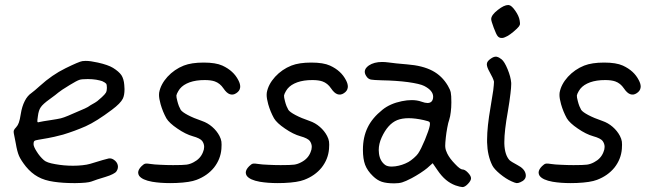

<svg xmlns="http://www.w3.org/2000/svg" viewBox="-20 -741 2639 777"><path d="M185.1 -254.9Q213.9 -259.3 226.1 -262.2Q237.8 -265.1 256.3 -272.9Q262.7 -275.9 271 -279.3Q279.3 -282.7 284.7 -285.2Q307.1 -294.4 323.2 -301.8Q339.4 -309.6 340.8 -311.5Q341.8 -312.5 346.7 -315.4Q352.1 -318.4 357.9 -321.8Q363.8 -324.7 374 -332Q383.8 -339.8 392.1 -347.7Q404.8 -359.4 408.7 -366.2Q412.6 -373.5 412.6 -385.3Q412.6 -397.9 409.7 -402.3Q406.2 -406.7 393.6 -412.6Q385.3 -415.5 369.1 -418.5Q353 -420.9 338.4 -420.9Q335 -420.9 332 -420.9Q311 -420.9 301.8 -418Q291 -414.6 262.2 -397Q245.6 -386.7 231.9 -377.9Q218.3 -368.7 215.8 -366.2Q212.9 -363.8 203.1 -356Q192.9 -348.1 181.2 -339.8Q153.3 -319.8 145 -307.1Q136.2 -294.9 133.3 -270.5Q130.4 -252 131.3 -248.5Q132.3 -244.6 139.2 -247.1Q143.1 -248 156.7 -250.5Q170.4 -252.9 185.1 -254.9ZM198.2 -5.4Q160.2 -10.7 133.8 -25.4Q106.9 -40 84.5 -67.4Q64.9 -92.3 57.1 -109.9Q49.3 -127.9 43.9 -160.6Q42 -170.9 39.6 -182.6Q37.6 -194.3 36.1 -200.2Q35.2 -204.1 35.2 -207.5Q35.2 -210.9 36.1 -213.4Q38.1 -218.8 45.4 -226.1Q52.2 -233.4 56.2 -244.6Q60.5 -256.3 64 -279.3Q68.8 -310.1 80.1 -332Q90.8 -353.5 107.4 -364.7Q111.8 -367.7 121.6 -376Q131.8 -384.3 141.1 -393.1Q190.4 -438 245.1 -464.8Q299.8 -491.7 313.5 -493.7Q319.3 -494.6 326.7 -494.6Q345.7 -494.6 376 -487.8Q417.5 -478.5 437.5 -466.3Q460.9 -451.7 471.2 -437Q481 -421.9 482.9 -397.5Q483.9 -388.2 483.9 -380.4Q483.9 -355.5 477.1 -341.8Q467.8 -322.8 433.1 -296.9Q370.1 -249.5 326.7 -230Q283.2 -210.9 235.4 -196.3Q217.8 -191.4 200.2 -187.5Q182.1 -183.1 134.8 -175.3Q122.1 -173.3 119.1 -170.4Q115.7 -167 115.7 -158.2Q115.7 -147.5 128.4 -127.9Q140.6 -107.9 157.7 -92.8Q168.9 -82.5 203.6 -76.7Q238.3 -70.3 275.4 -70.3Q295.4 -70.3 313.5 -72.3Q332 -74.2 345.2 -78.1Q408.7 -97.7 419.4 -99.6Q430.2 -101.6 440.4 -94.7Q453.1 -86.4 456.5 -73.2Q459.5 -60.1 451.7 -48.3Q447.8 -42 436.5 -36.6Q425.8 -30.8 406.2 -24.9Q391.1 -20.5 374.5 -15.1Q357.9 -9.8 349.6 -6.3Q333.5 -0.5 285.6 0Q282.2 0 278.8 0Q234.9 0 198.2 -5.4Z M596.2 -5.4Q555.2 -12.7 543 -29.8Q539.1 -36.1 539.1 -42.5Q539.1 -54.7 552.7 -68.4Q562 -77.6 567.9 -78.6Q574.2 -80.1 592.3 -77.1Q603.5 -75.2 628.9 -74.2Q654.8 -72.8 680.2 -72.8Q720.7 -72.8 734.9 -74.7Q749.5 -76.7 763.7 -84.5Q791 -98.6 801.3 -125Q806.2 -136.2 806.2 -146.5Q806.2 -159.2 798.3 -170.4Q794.9 -175.3 784.7 -180.7Q773.9 -186 760.7 -189.5Q731 -197.8 697.8 -220.7Q664.6 -243.2 653.3 -262.2Q638.7 -288.6 629.9 -319.3Q623.5 -342.3 623.5 -356.9Q623.5 -361.8 624 -365.7Q629.9 -399.4 657.7 -430.2Q685.5 -460.4 723.6 -475.6Q754.9 -487.8 804.2 -487.8Q853 -487.8 879.9 -475.6Q903.3 -464.8 918.9 -450.2Q934.6 -436 944.8 -416Q952.1 -401.9 952.1 -390.6Q952.1 -388.2 951.7 -385.7Q949.7 -372.6 936 -363.8Q922.9 -355 909.7 -359.9Q897 -364.3 884.3 -383.3Q870.1 -404.3 849.1 -411.6Q833.5 -417 809.1 -417Q800.8 -417 791.5 -416.5Q758.3 -414.1 735.4 -402.8Q712.4 -391.6 701.7 -372.6Q694.8 -360.8 693.8 -354.5Q693.4 -347.7 697.8 -331.5Q700.2 -321.8 704.1 -311.5Q708.5 -301.3 711.4 -296.4Q717.3 -287.6 740.2 -275.4Q763.2 -263.2 797.4 -251.5Q820.3 -243.7 838.9 -227.5Q857.4 -211.4 868.2 -190.9Q874.5 -178.7 876 -168Q877.4 -157.7 876 -138.2Q872.6 -96.7 846.2 -63Q819.3 -29.8 775.4 -13.2Q749 -2.9 693.8 -0.5Q680.7 0 668.5 0Q628.4 0 596.2 -5.4Z M1031.7 -5.4Q990.7 -12.7 978.5 -29.8Q974.6 -36.1 974.6 -42.5Q974.6 -54.7 988.3 -68.4Q997.6 -77.6 1003.4 -78.6Q1009.8 -80.1 1027.8 -77.1Q1039.1 -75.2 1064.5 -74.2Q1090.3 -72.8 1115.7 -72.8Q1156.2 -72.8 1170.4 -74.7Q1185.1 -76.7 1199.2 -84.5Q1226.6 -98.6 1236.8 -125Q1241.7 -136.2 1241.7 -146.5Q1241.7 -159.2 1233.9 -170.4Q1230.5 -175.3 1220.2 -180.7Q1209.5 -186 1196.3 -189.5Q1166.5 -197.8 1133.3 -220.7Q1100.1 -243.2 1088.9 -262.2Q1074.2 -288.6 1065.4 -319.3Q1059.1 -342.3 1059.1 -356.9Q1059.1 -361.8 1059.6 -365.7Q1065.4 -399.4 1093.3 -430.2Q1121.1 -460.4 1159.2 -475.6Q1190.4 -487.8 1239.7 -487.8Q1288.6 -487.8 1315.4 -475.6Q1338.9 -464.8 1354.5 -450.2Q1370.1 -436 1380.4 -416Q1387.7 -401.9 1387.7 -390.6Q1387.7 -388.2 1387.2 -385.7Q1385.3 -372.6 1371.6 -363.8Q1358.4 -355 1345.2 -359.9Q1332.5 -364.3 1319.8 -383.3Q1305.7 -404.3 1284.7 -411.6Q1269 -417 1244.6 -417Q1236.3 -417 1227.1 -416.5Q1193.8 -414.1 1170.9 -402.8Q1147.9 -391.6 1137.2 -372.6Q1130.4 -360.8 1129.4 -354.5Q1128.9 -347.7 1133.3 -331.5Q1135.7 -321.8 1139.6 -311.5Q1144 -301.3 1147 -296.4Q1152.8 -287.6 1175.8 -275.4Q1198.7 -263.2 1232.9 -251.5Q1255.9 -243.7 1274.4 -227.5Q1293 -211.4 1303.7 -190.9Q1310.1 -178.7 1311.5 -168Q1313 -157.7 1311.5 -138.2Q1308.1 -96.7 1281.7 -63Q1254.9 -29.8 1210.9 -13.2Q1184.6 -2.9 1129.4 -0.5Q1116.2 0 1104 0Q1064 0 1031.7 -5.4Z M1632.8 -85.4Q1643.1 -91.3 1654.8 -101.6Q1666.5 -111.8 1671.9 -119.6Q1683.6 -136.7 1699.7 -175.3Q1715.8 -214.4 1719.2 -232.4Q1721.2 -244.1 1717.8 -247.6Q1714.8 -250.5 1695.3 -254.9Q1660.6 -262.7 1633.8 -262.7Q1606.9 -262.7 1587.4 -254.9Q1549.3 -239.3 1524.4 -184.6Q1512.7 -158.7 1512.7 -133.8Q1512.7 -126.5 1513.7 -119.6Q1517.6 -88.9 1539.1 -73.2Q1548.3 -66.9 1565.4 -66.9Q1572.3 -66.9 1579.6 -67.9Q1607.9 -71.8 1632.8 -85.4ZM1823.2 9.3Q1802.2 1.5 1784.7 -13.2Q1767.1 -27.8 1750.5 -52.2Q1744.1 -61.5 1731 -80.6Q1723.6 -73.7 1708.5 -60.5Q1699.2 -52.7 1680.7 -40.5Q1662.6 -28.8 1646 -20Q1620.6 -6.8 1607.4 -2.9Q1594.2 1 1575.7 1Q1543.9 1 1524.9 -5.4Q1506.3 -11.7 1489.3 -28.3Q1466.8 -49.8 1457.5 -74.2Q1448.7 -98.1 1448.7 -134.8Q1448.7 -186 1467.8 -225.1Q1486.3 -263.7 1527.8 -296.9Q1558.6 -321.8 1606 -331.5Q1627.4 -335.9 1646 -335.9Q1668 -335.9 1685.5 -329.6Q1700.2 -324.2 1710 -324.2Q1729 -324.2 1732.4 -343.3Q1732.9 -346.7 1732.9 -349.6Q1732.9 -374.5 1696.8 -393.1Q1679.7 -401.9 1631.3 -408.7Q1583.5 -415 1525.4 -416Q1491.2 -417 1481.4 -418.9Q1471.7 -420.9 1465.3 -428.7Q1456.1 -440.4 1456.1 -450.7Q1456.1 -464.4 1472.7 -476.1Q1493.7 -490.2 1526.4 -490.2Q1538.6 -490.2 1552.2 -488.3Q1562.5 -486.8 1584.5 -484.4Q1606.4 -481.9 1627.4 -480.5Q1690.4 -475.6 1730 -454.6Q1769 -434.1 1792.5 -394Q1801.8 -378.4 1804.2 -366.7Q1806.6 -355.5 1806.6 -326.7Q1806.6 -305.7 1804.2 -287.6Q1802.2 -269.5 1797.9 -256.3Q1793.9 -245.6 1790 -224.1Q1786.1 -203.1 1784.2 -185.1Q1781.7 -162.1 1781.7 -150.4Q1781.7 -146.5 1782.2 -144Q1783.2 -133.3 1790 -119.6Q1799.8 -99.6 1821.3 -77.6Q1842.3 -55.2 1851.6 -55.2Q1861.3 -55.2 1873.5 -42.5Q1886.2 -29.3 1886.2 -19.5Q1886.2 -9.8 1873.5 3.4Q1861.3 16.1 1851.6 16.1Q1848.1 16.1 1839.8 14.2Q1831.1 11.7 1823.2 9.3Z M1993.7 -595.2Q1988.3 -601.6 1978 -628.9Q1967.8 -656.2 1967.8 -663.6Q1967.8 -680.2 1995.1 -701.2Q2020 -720.7 2036.6 -720.7Q2038.6 -720.7 2040.5 -720.2Q2050.8 -718.3 2065.4 -697.3Q2080.1 -676.3 2083 -658.2Q2085.4 -646 2083.5 -640.1Q2081.5 -634.3 2071.8 -625Q2043 -597.7 2023.4 -590.3Q2018.1 -587.9 2013.2 -587.4Q2012.7 -587.4 2012.2 -587.4Q2000.5 -586.4 1993.7 -595.2ZM2009.8 -501Q2021.5 -491.7 2034.2 -460.9Q2046.9 -430.2 2048.8 -405.8Q2048.8 -403.3 2048.8 -399.9Q2048.8 -387.2 2045.9 -363.3Q2042.5 -333 2035.2 -290Q2021 -210.9 2021 -167Q2021 -163.1 2021 -159.2Q2022.5 -114.7 2041.5 -93.3Q2044.4 -90.3 2053.7 -84.5Q2063 -78.6 2073.7 -73.2Q2103.5 -58.1 2107.4 -36.1Q2107.9 -33.2 2107.9 -30.3Q2107.9 -12.7 2085.4 -3.4Q2076.7 0.5 2070.3 0Q2063.5 -1 2049.8 -7.3Q2027.8 -17.1 2003.4 -37.1Q1979.5 -57.1 1972.2 -71.8Q1952.6 -111.3 1951.2 -164.6Q1951.2 -170.4 1951.2 -176.3Q1951.2 -227.5 1965.3 -308.1Q1971.7 -345.2 1976.1 -375.5Q1979 -399.9 1979 -408.2Q1979 -410.2 1979 -411.1Q1978 -416 1973.1 -427.2Q1967.8 -438.5 1961.9 -448.7Q1950.2 -469.2 1950.2 -480.5Q1950.2 -480.5 1950.2 -481.9Q1950.7 -493.2 1965.8 -503.4Q1978 -512.2 1987.8 -511.7Q1989.3 -511.2 1990.7 -511.2Q1999.5 -509.3 2009.8 -501Z M2216.8 -5.4Q2175.8 -12.7 2163.6 -29.8Q2159.7 -36.1 2159.7 -42.5Q2159.7 -54.7 2173.3 -68.4Q2182.6 -77.6 2188.5 -78.6Q2194.8 -80.1 2212.9 -77.1Q2224.1 -75.2 2249.5 -74.2Q2275.4 -72.8 2300.8 -72.8Q2341.3 -72.8 2355.5 -74.7Q2370.1 -76.7 2384.3 -84.5Q2411.6 -98.6 2421.9 -125Q2426.8 -136.2 2426.8 -146.5Q2426.8 -159.2 2418.9 -170.4Q2415.5 -175.3 2405.3 -180.7Q2394.5 -186 2381.3 -189.5Q2351.6 -197.8 2318.4 -220.7Q2285.2 -243.2 2273.9 -262.2Q2259.3 -288.6 2250.5 -319.3Q2244.1 -342.3 2244.1 -356.9Q2244.1 -361.8 2244.6 -365.7Q2250.5 -399.4 2278.3 -430.2Q2306.2 -460.4 2344.2 -475.6Q2375.5 -487.8 2424.8 -487.8Q2473.6 -487.8 2500.5 -475.6Q2523.9 -464.8 2539.6 -450.2Q2555.2 -436 2565.4 -416Q2572.8 -401.9 2572.8 -390.6Q2572.8 -388.2 2572.3 -385.7Q2570.3 -372.6 2556.6 -363.8Q2543.5 -355 2530.3 -359.9Q2517.6 -364.3 2504.9 -383.3Q2490.7 -404.3 2469.7 -411.6Q2454.1 -417 2429.7 -417Q2421.4 -417 2412.1 -416.5Q2378.9 -414.1 2356 -402.8Q2333 -391.6 2322.3 -372.6Q2315.4 -360.8 2314.5 -354.5Q2314 -347.7 2318.4 -331.5Q2320.8 -321.8 2324.7 -311.5Q2329.1 -301.3 2332 -296.4Q2337.9 -287.6 2360.8 -275.4Q2383.8 -263.2 2418 -251.5Q2440.9 -243.7 2459.5 -227.5Q2478 -211.4 2488.8 -190.9Q2495.1 -178.7 2496.6 -168Q2498 -157.7 2496.6 -138.2Q2493.2 -96.7 2466.8 -63Q2439.9 -29.8 2396 -13.2Q2369.6 -2.9 2314.5 -0.5Q2301.3 0 2289.1 0Q2249 0 2216.8 -5.4Z"/></svg>

Font: Casuwalt
Style: Regular
Weight: 400
Designer: Walter E Stewart
Version: 0.1